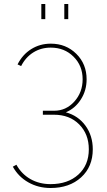

<svg xmlns="http://www.w3.org/2000/svg" viewBox="-20 -941 539 971"><path d="M189 -844.2V-920.9H209V-844.2ZM305.2 -844.2V-920.9H325.2V-844.2ZM235.8 9.8Q173.8 9.8 123.3 -18.8Q72.8 -47.4 44.9 -98.1L63 -107.9Q88.9 -61 133.8 -35.4Q178.7 -9.8 235.8 -9.8Q322.8 -9.8 376 -57.9Q429.2 -106 429.2 -186Q429.2 -262.7 380.6 -311.8Q332 -360.8 252.9 -360.8H196.8V-380.9H253.9Q314 -380.9 356 -427.5Q397.9 -474.1 397.9 -540Q397.9 -608.9 351.8 -654.5Q305.7 -700.2 236.8 -700.2Q187.5 -700.2 148.4 -675.8Q109.4 -651.4 86.9 -606.9L68.8 -615.2Q93.8 -665 137.9 -692.6Q182.1 -720.2 236.8 -720.2Q314 -720.2 366 -668.7Q418 -617.2 418 -540Q418 -483.4 388.9 -438Q359.9 -392.6 313 -373Q375.5 -356 412.4 -305.2Q449.2 -254.4 449.2 -186Q449.2 -97.7 390.1 -43.9Q331.1 9.8 235.8 9.8Z"/></svg>

Font: Rawline Thin
Style: Regular
Weight: 250
Designer: Matt McInerney, Pablo Impallari, Rodrigo Fuenzalida
Foundry: Matt McInerney, Pablo Impallari, Rodrigo Fuenzalida
Version: Version 4.020;PS 004.020;hotconv 1.0.88;makeotf.lib2.5.64775